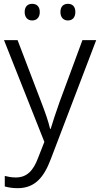

<svg xmlns="http://www.w3.org/2000/svg" viewBox="-20 -743 523 1004"><path d="M109 -680C109 -652 125 -636 148 -636C172 -636 188 -652 188 -680C188 -709 172 -723 148 -723C125 -723 109 -709 109 -680ZM296 -680C296 -652 312 -636 335 -636C359 -636 374 -652 374 -680C374 -709 359 -723 335 -723C312 -723 296 -709 296 -680ZM1 -533 212 -1 179 83C154 150 120 185 63 185C40 185 21 181 5 177V232C23 237 44 241 72 241C163 241 210 184 246 88L483 -533H411L292 -211C272 -154 254 -101 245 -69H242C233 -108 217 -154 195 -211L72 -533Z"/></svg>

Font: Noto Sans Thaana Light
Style: Regular
Weight: 300
Designer: David Williams
Foundry: Google Inc.
Version: Version 3.001